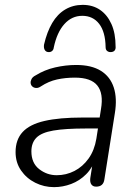

<svg xmlns="http://www.w3.org/2000/svg" viewBox="-20 -761 562 789"><path d="M202 8Q161 8 125 -10Q89 -28 66.5 -60.5Q44 -93 44 -136Q44 -187 73 -218.5Q102 -250 163 -264Q224 -278 319 -278H400L393 -233H333Q248 -233 199 -224.5Q150 -216 129.5 -195Q109 -174 109 -139Q109 -91 141 -66Q173 -41 213 -41Q252 -41 286 -58.5Q320 -76 344 -109.5Q368 -143 376 -191L395 -313Q406 -377 380 -409.5Q354 -442 288 -442Q249 -442 214.5 -434.5Q180 -427 148 -406Q138 -399 128.5 -399.5Q119 -400 113 -405.5Q107 -411 106 -419Q105 -427 109.5 -436Q114 -445 126 -451Q163 -474 206.5 -484Q250 -494 293 -494Q356 -494 394.5 -470Q433 -446 447.5 -401.5Q462 -357 452 -296L409 -24Q407 -9 398.5 -1.5Q390 6 375 6Q362 6 355.5 -3Q349 -12 351 -29L365 -118L374 -113Q361 -72 334 -45Q307 -18 272.5 -5Q238 8 202 8ZM178 -547Q168 -548 163.5 -556.5Q159 -565 161 -578Q173 -630 194.5 -666.5Q216 -703 248 -722Q280 -741 320 -741Q361 -741 391 -720.5Q421 -700 438 -662Q455 -624 455 -570Q456 -560 451.5 -554Q447 -548 437 -547Q428 -546 421 -551Q414 -556 414 -567Q413 -630 387.5 -663Q362 -696 318 -696Q275 -696 244.5 -662Q214 -628 201 -566Q200 -556 193.5 -551Q187 -546 178 -547Z"/></svg>

Font: Nunito ExtraLight Light
Style: Italic
Weight: 300
Italic angle: -9°
Version: Version 3.602